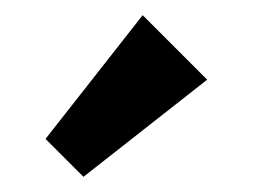

<svg xmlns="http://www.w3.org/2000/svg" viewBox="-20 -782 333 253"><path d="M90 -549 40 -599 168 -762 253 -677Z"/></svg>

Font: Outfit Thin Medium
Style: Regular
Weight: 500
Version: Version 1.100;gftools[0.9.27]